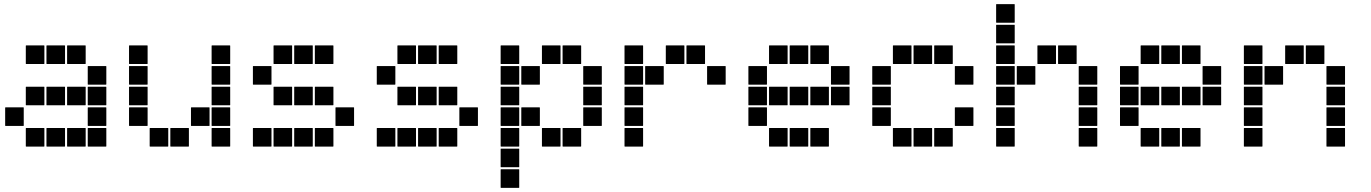

<svg xmlns="http://www.w3.org/2000/svg" viewBox="-20 -715 6640 930"><path d="M307 -495H393Q395 -495 395 -493V-407Q395 -405 393 -405H307Q305 -405 305 -407V-493Q305 -495 307 -495ZM207 -495H293Q295 -495 295 -493V-407Q295 -405 293 -405H207Q205 -405 205 -407V-493Q205 -495 207 -495ZM107 -495H193Q195 -495 195 -493V-407Q195 -405 193 -405H107Q105 -405 105 -407V-493Q105 -495 107 -495ZM407 -395H493Q495 -395 495 -393V-307Q495 -305 493 -305H407Q405 -305 405 -307V-393Q405 -395 407 -395ZM407 -295H493Q495 -295 495 -293V-207Q495 -205 493 -205H407Q405 -205 405 -207V-293Q405 -295 407 -295ZM307 -295H393Q395 -295 395 -293V-207Q395 -205 393 -205H307Q305 -205 305 -207V-293Q305 -295 307 -295ZM207 -295H293Q295 -295 295 -293V-207Q295 -205 293 -205H207Q205 -205 205 -207V-293Q205 -295 207 -295ZM107 -295H193Q195 -295 195 -293V-207Q195 -205 193 -205H107Q105 -205 105 -207V-293Q105 -295 107 -295ZM407 -195H493Q495 -195 495 -193V-107Q495 -105 493 -105H407Q405 -105 405 -107V-193Q405 -195 407 -195ZM7 -195H93Q95 -195 95 -193V-107Q95 -105 93 -105H7Q5 -105 5 -107V-193Q5 -195 7 -195ZM407 -95H493Q495 -95 495 -93V-7Q495 -5 493 -5H407Q405 -5 405 -7V-93Q405 -95 407 -95ZM307 -95H393Q395 -95 395 -93V-7Q395 -5 393 -5H307Q305 -5 305 -7V-93Q305 -95 307 -95ZM207 -95H293Q295 -95 295 -93V-7Q295 -5 293 -5H207Q205 -5 205 -7V-93Q205 -95 207 -95ZM107 -95H193Q195 -95 195 -93V-7Q195 -5 193 -5H107Q105 -5 105 -7V-93Q105 -95 107 -95Z M1007 -495H1093Q1095 -495 1095 -493V-407Q1095 -405 1093 -405H1007Q1005 -405 1005 -407V-493Q1005 -495 1007 -495ZM607 -495H693Q695 -495 695 -493V-407Q695 -405 693 -405H607Q605 -405 605 -407V-493Q605 -495 607 -495ZM1007 -395H1093Q1095 -395 1095 -393V-307Q1095 -305 1093 -305H1007Q1005 -305 1005 -307V-393Q1005 -395 1007 -395ZM607 -395H693Q695 -395 695 -393V-307Q695 -305 693 -305H607Q605 -305 605 -307V-393Q605 -395 607 -395ZM1007 -295H1093Q1095 -295 1095 -293V-207Q1095 -205 1093 -205H1007Q1005 -205 1005 -207V-293Q1005 -295 1007 -295ZM607 -295H693Q695 -295 695 -293V-207Q695 -205 693 -205H607Q605 -205 605 -207V-293Q605 -295 607 -295ZM1007 -195H1093Q1095 -195 1095 -193V-107Q1095 -105 1093 -105H1007Q1005 -105 1005 -107V-193Q1005 -195 1007 -195ZM907 -195H993Q995 -195 995 -193V-107Q995 -105 993 -105H907Q905 -105 905 -107V-193Q905 -195 907 -195ZM607 -195H693Q695 -195 695 -193V-107Q695 -105 693 -105H607Q605 -105 605 -107V-193Q605 -195 607 -195ZM1007 -95H1093Q1095 -95 1095 -93V-7Q1095 -5 1093 -5H1007Q1005 -5 1005 -7V-93Q1005 -95 1007 -95ZM807 -95H893Q895 -95 895 -93V-7Q895 -5 893 -5H807Q805 -5 805 -7V-93Q805 -95 807 -95ZM707 -95H793Q795 -95 795 -93V-7Q795 -5 793 -5H707Q705 -5 705 -7V-93Q705 -95 707 -95Z M1507 -495H1593Q1595 -495 1595 -493V-407Q1595 -405 1593 -405H1507Q1505 -405 1505 -407V-493Q1505 -495 1507 -495ZM1407 -495H1493Q1495 -495 1495 -493V-407Q1495 -405 1493 -405H1407Q1405 -405 1405 -407V-493Q1405 -495 1407 -495ZM1307 -495H1393Q1395 -495 1395 -493V-407Q1395 -405 1393 -405H1307Q1305 -405 1305 -407V-493Q1305 -495 1307 -495ZM1207 -395H1293Q1295 -395 1295 -393V-307Q1295 -305 1293 -305H1207Q1205 -305 1205 -307V-393Q1205 -395 1207 -395ZM1507 -295H1593Q1595 -295 1595 -293V-207Q1595 -205 1593 -205H1507Q1505 -205 1505 -207V-293Q1505 -295 1507 -295ZM1407 -295H1493Q1495 -295 1495 -293V-207Q1495 -205 1493 -205H1407Q1405 -205 1405 -207V-293Q1405 -295 1407 -295ZM1307 -295H1393Q1395 -295 1395 -293V-207Q1395 -205 1393 -205H1307Q1305 -205 1305 -207V-293Q1305 -295 1307 -295ZM1607 -195H1693Q1695 -195 1695 -193V-107Q1695 -105 1693 -105H1607Q1605 -105 1605 -107V-193Q1605 -195 1607 -195ZM1507 -95H1593Q1595 -95 1595 -93V-7Q1595 -5 1593 -5H1507Q1505 -5 1505 -7V-93Q1505 -95 1507 -95ZM1407 -95H1493Q1495 -95 1495 -93V-7Q1495 -5 1493 -5H1407Q1405 -5 1405 -7V-93Q1405 -95 1407 -95ZM1307 -95H1393Q1395 -95 1395 -93V-7Q1395 -5 1393 -5H1307Q1305 -5 1305 -7V-93Q1305 -95 1307 -95ZM1207 -95H1293Q1295 -95 1295 -93V-7Q1295 -5 1293 -5H1207Q1205 -5 1205 -7V-93Q1205 -95 1207 -95Z M2107 -495H2193Q2195 -495 2195 -493V-407Q2195 -405 2193 -405H2107Q2105 -405 2105 -407V-493Q2105 -495 2107 -495ZM2007 -495H2093Q2095 -495 2095 -493V-407Q2095 -405 2093 -405H2007Q2005 -405 2005 -407V-493Q2005 -495 2007 -495ZM1907 -495H1993Q1995 -495 1995 -493V-407Q1995 -405 1993 -405H1907Q1905 -405 1905 -407V-493Q1905 -495 1907 -495ZM1807 -395H1893Q1895 -395 1895 -393V-307Q1895 -305 1893 -305H1807Q1805 -305 1805 -307V-393Q1805 -395 1807 -395ZM2107 -295H2193Q2195 -295 2195 -293V-207Q2195 -205 2193 -205H2107Q2105 -205 2105 -207V-293Q2105 -295 2107 -295ZM2007 -295H2093Q2095 -295 2095 -293V-207Q2095 -205 2093 -205H2007Q2005 -205 2005 -207V-293Q2005 -295 2007 -295ZM1907 -295H1993Q1995 -295 1995 -293V-207Q1995 -205 1993 -205H1907Q1905 -205 1905 -207V-293Q1905 -295 1907 -295ZM2207 -195H2293Q2295 -195 2295 -193V-107Q2295 -105 2293 -105H2207Q2205 -105 2205 -107V-193Q2205 -195 2207 -195ZM2107 -95H2193Q2195 -95 2195 -93V-7Q2195 -5 2193 -5H2107Q2105 -5 2105 -7V-93Q2105 -95 2107 -95ZM2007 -95H2093Q2095 -95 2095 -93V-7Q2095 -5 2093 -5H2007Q2005 -5 2005 -7V-93Q2005 -95 2007 -95ZM1907 -95H1993Q1995 -95 1995 -93V-7Q1995 -5 1993 -5H1907Q1905 -5 1905 -7V-93Q1905 -95 1907 -95ZM1807 -95H1893Q1895 -95 1895 -93V-7Q1895 -5 1893 -5H1807Q1805 -5 1805 -7V-93Q1805 -95 1807 -95Z M2707 -495H2793Q2795 -495 2795 -493V-407Q2795 -405 2793 -405H2707Q2705 -405 2705 -407V-493Q2705 -495 2707 -495ZM2607 -495H2693Q2695 -495 2695 -493V-407Q2695 -405 2693 -405H2607Q2605 -405 2605 -407V-493Q2605 -495 2607 -495ZM2407 -495H2493Q2495 -495 2495 -493V-407Q2495 -405 2493 -405H2407Q2405 -405 2405 -407V-493Q2405 -495 2407 -495ZM2807 -395H2893Q2895 -395 2895 -393V-307Q2895 -305 2893 -305H2807Q2805 -305 2805 -307V-393Q2805 -395 2807 -395ZM2507 -395H2593Q2595 -395 2595 -393V-307Q2595 -305 2593 -305H2507Q2505 -305 2505 -307V-393Q2505 -395 2507 -395ZM2407 -395H2493Q2495 -395 2495 -393V-307Q2495 -305 2493 -305H2407Q2405 -305 2405 -307V-393Q2405 -395 2407 -395ZM2807 -295H2893Q2895 -295 2895 -293V-207Q2895 -205 2893 -205H2807Q2805 -205 2805 -207V-293Q2805 -295 2807 -295ZM2407 -295H2493Q2495 -295 2495 -293V-207Q2495 -205 2493 -205H2407Q2405 -205 2405 -207V-293Q2405 -295 2407 -295ZM2807 -195H2893Q2895 -195 2895 -193V-107Q2895 -105 2893 -105H2807Q2805 -105 2805 -107V-193Q2805 -195 2807 -195ZM2507 -195H2593Q2595 -195 2595 -193V-107Q2595 -105 2593 -105H2507Q2505 -105 2505 -107V-193Q2505 -195 2507 -195ZM2407 -195H2493Q2495 -195 2495 -193V-107Q2495 -105 2493 -105H2407Q2405 -105 2405 -107V-193Q2405 -195 2407 -195ZM2707 -95H2793Q2795 -95 2795 -93V-7Q2795 -5 2793 -5H2707Q2705 -5 2705 -7V-93Q2705 -95 2707 -95ZM2607 -95H2693Q2695 -95 2695 -93V-7Q2695 -5 2693 -5H2607Q2605 -5 2605 -7V-93Q2605 -95 2607 -95ZM2407 -95H2493Q2495 -95 2495 -93V-7Q2495 -5 2493 -5H2407Q2405 -5 2405 -7V-93Q2405 -95 2407 -95ZM2407 5H2493Q2495 5 2495 7V93Q2495 95 2493 95H2407Q2405 95 2405 93V7Q2405 5 2407 5ZM2407 105H2493Q2495 105 2495 107V193Q2495 195 2493 195H2407Q2405 195 2405 193V107Q2405 105 2407 105Z M3307 -495H3393Q3395 -495 3395 -493V-407Q3395 -405 3393 -405H3307Q3305 -405 3305 -407V-493Q3305 -495 3307 -495ZM3207 -495H3293Q3295 -495 3295 -493V-407Q3295 -405 3293 -405H3207Q3205 -405 3205 -407V-493Q3205 -495 3207 -495ZM3007 -495H3093Q3095 -495 3095 -493V-407Q3095 -405 3093 -405H3007Q3005 -405 3005 -407V-493Q3005 -495 3007 -495ZM3407 -395H3493Q3495 -395 3495 -393V-307Q3495 -305 3493 -305H3407Q3405 -305 3405 -307V-393Q3405 -395 3407 -395ZM3107 -395H3193Q3195 -395 3195 -393V-307Q3195 -305 3193 -305H3107Q3105 -305 3105 -307V-393Q3105 -395 3107 -395ZM3007 -395H3093Q3095 -395 3095 -393V-307Q3095 -305 3093 -305H3007Q3005 -305 3005 -307V-393Q3005 -395 3007 -395ZM3007 -295H3093Q3095 -295 3095 -293V-207Q3095 -205 3093 -205H3007Q3005 -205 3005 -207V-293Q3005 -295 3007 -295ZM3007 -195H3093Q3095 -195 3095 -193V-107Q3095 -105 3093 -105H3007Q3005 -105 3005 -107V-193Q3005 -195 3007 -195ZM3007 -95H3093Q3095 -95 3095 -93V-7Q3095 -5 3093 -5H3007Q3005 -5 3005 -7V-93Q3005 -95 3007 -95Z M3907 -495H3993Q3995 -495 3995 -493V-407Q3995 -405 3993 -405H3907Q3905 -405 3905 -407V-493Q3905 -495 3907 -495ZM3807 -495H3893Q3895 -495 3895 -493V-407Q3895 -405 3893 -405H3807Q3805 -405 3805 -407V-493Q3805 -495 3807 -495ZM3707 -495H3793Q3795 -495 3795 -493V-407Q3795 -405 3793 -405H3707Q3705 -405 3705 -407V-493Q3705 -495 3707 -495ZM4007 -395H4093Q4095 -395 4095 -393V-307Q4095 -305 4093 -305H4007Q4005 -305 4005 -307V-393Q4005 -395 4007 -395ZM3607 -395H3693Q3695 -395 3695 -393V-307Q3695 -305 3693 -305H3607Q3605 -305 3605 -307V-393Q3605 -395 3607 -395ZM4007 -295H4093Q4095 -295 4095 -293V-207Q4095 -205 4093 -205H4007Q4005 -205 4005 -207V-293Q4005 -295 4007 -295ZM3907 -295H3993Q3995 -295 3995 -293V-207Q3995 -205 3993 -205H3907Q3905 -205 3905 -207V-293Q3905 -295 3907 -295ZM3807 -295H3893Q3895 -295 3895 -293V-207Q3895 -205 3893 -205H3807Q3805 -205 3805 -207V-293Q3805 -295 3807 -295ZM3707 -295H3793Q3795 -295 3795 -293V-207Q3795 -205 3793 -205H3707Q3705 -205 3705 -207V-293Q3705 -295 3707 -295ZM3607 -295H3693Q3695 -295 3695 -293V-207Q3695 -205 3693 -205H3607Q3605 -205 3605 -207V-293Q3605 -295 3607 -295ZM3607 -195H3693Q3695 -195 3695 -193V-107Q3695 -105 3693 -105H3607Q3605 -105 3605 -107V-193Q3605 -195 3607 -195ZM3907 -95H3993Q3995 -95 3995 -93V-7Q3995 -5 3993 -5H3907Q3905 -5 3905 -7V-93Q3905 -95 3907 -95ZM3807 -95H3893Q3895 -95 3895 -93V-7Q3895 -5 3893 -5H3807Q3805 -5 3805 -7V-93Q3805 -95 3807 -95ZM3707 -95H3793Q3795 -95 3795 -93V-7Q3795 -5 3793 -5H3707Q3705 -5 3705 -7V-93Q3705 -95 3707 -95Z M4507 -495H4593Q4595 -495 4595 -493V-407Q4595 -405 4593 -405H4507Q4505 -405 4505 -407V-493Q4505 -495 4507 -495ZM4407 -495H4493Q4495 -495 4495 -493V-407Q4495 -405 4493 -405H4407Q4405 -405 4405 -407V-493Q4405 -495 4407 -495ZM4307 -495H4393Q4395 -495 4395 -493V-407Q4395 -405 4393 -405H4307Q4305 -405 4305 -407V-493Q4305 -495 4307 -495ZM4607 -395H4693Q4695 -395 4695 -393V-307Q4695 -305 4693 -305H4607Q4605 -305 4605 -307V-393Q4605 -395 4607 -395ZM4207 -395H4293Q4295 -395 4295 -393V-307Q4295 -305 4293 -305H4207Q4205 -305 4205 -307V-393Q4205 -395 4207 -395ZM4207 -295H4293Q4295 -295 4295 -293V-207Q4295 -205 4293 -205H4207Q4205 -205 4205 -207V-293Q4205 -295 4207 -295ZM4607 -195H4693Q4695 -195 4695 -193V-107Q4695 -105 4693 -105H4607Q4605 -105 4605 -107V-193Q4605 -195 4607 -195ZM4207 -195H4293Q4295 -195 4295 -193V-107Q4295 -105 4293 -105H4207Q4205 -105 4205 -107V-193Q4205 -195 4207 -195ZM4507 -95H4593Q4595 -95 4595 -93V-7Q4595 -5 4593 -5H4507Q4505 -5 4505 -7V-93Q4505 -95 4507 -95ZM4407 -95H4493Q4495 -95 4495 -93V-7Q4495 -5 4493 -5H4407Q4405 -5 4405 -7V-93Q4405 -95 4407 -95ZM4307 -95H4393Q4395 -95 4395 -93V-7Q4395 -5 4393 -5H4307Q4305 -5 4305 -7V-93Q4305 -95 4307 -95Z M4807 -695H4893Q4895 -695 4895 -693V-607Q4895 -605 4893 -605H4807Q4805 -605 4805 -607V-693Q4805 -695 4807 -695ZM4807 -595H4893Q4895 -595 4895 -593V-507Q4895 -505 4893 -505H4807Q4805 -505 4805 -507V-593Q4805 -595 4807 -595ZM5107 -495H5193Q5195 -495 5195 -493V-407Q5195 -405 5193 -405H5107Q5105 -405 5105 -407V-493Q5105 -495 5107 -495ZM5007 -495H5093Q5095 -495 5095 -493V-407Q5095 -405 5093 -405H5007Q5005 -405 5005 -407V-493Q5005 -495 5007 -495ZM4807 -495H4893Q4895 -495 4895 -493V-407Q4895 -405 4893 -405H4807Q4805 -405 4805 -407V-493Q4805 -495 4807 -495ZM5207 -395H5293Q5295 -395 5295 -393V-307Q5295 -305 5293 -305H5207Q5205 -305 5205 -307V-393Q5205 -395 5207 -395ZM4907 -395H4993Q4995 -395 4995 -393V-307Q4995 -305 4993 -305H4907Q4905 -305 4905 -307V-393Q4905 -395 4907 -395ZM4807 -395H4893Q4895 -395 4895 -393V-307Q4895 -305 4893 -305H4807Q4805 -305 4805 -307V-393Q4805 -395 4807 -395ZM5207 -295H5293Q5295 -295 5295 -293V-207Q5295 -205 5293 -205H5207Q5205 -205 5205 -207V-293Q5205 -295 5207 -295ZM4807 -295H4893Q4895 -295 4895 -293V-207Q4895 -205 4893 -205H4807Q4805 -205 4805 -207V-293Q4805 -295 4807 -295ZM5207 -195H5293Q5295 -195 5295 -193V-107Q5295 -105 5293 -105H5207Q5205 -105 5205 -107V-193Q5205 -195 5207 -195ZM4807 -195H4893Q4895 -195 4895 -193V-107Q4895 -105 4893 -105H4807Q4805 -105 4805 -107V-193Q4805 -195 4807 -195ZM5207 -95H5293Q5295 -95 5295 -93V-7Q5295 -5 5293 -5H5207Q5205 -5 5205 -7V-93Q5205 -95 5207 -95ZM4807 -95H4893Q4895 -95 4895 -93V-7Q4895 -5 4893 -5H4807Q4805 -5 4805 -7V-93Q4805 -95 4807 -95Z M5707 -495H5793Q5795 -495 5795 -493V-407Q5795 -405 5793 -405H5707Q5705 -405 5705 -407V-493Q5705 -495 5707 -495ZM5607 -495H5693Q5695 -495 5695 -493V-407Q5695 -405 5693 -405H5607Q5605 -405 5605 -407V-493Q5605 -495 5607 -495ZM5507 -495H5593Q5595 -495 5595 -493V-407Q5595 -405 5593 -405H5507Q5505 -405 5505 -407V-493Q5505 -495 5507 -495ZM5807 -395H5893Q5895 -395 5895 -393V-307Q5895 -305 5893 -305H5807Q5805 -305 5805 -307V-393Q5805 -395 5807 -395ZM5407 -395H5493Q5495 -395 5495 -393V-307Q5495 -305 5493 -305H5407Q5405 -305 5405 -307V-393Q5405 -395 5407 -395ZM5807 -295H5893Q5895 -295 5895 -293V-207Q5895 -205 5893 -205H5807Q5805 -205 5805 -207V-293Q5805 -295 5807 -295ZM5707 -295H5793Q5795 -295 5795 -293V-207Q5795 -205 5793 -205H5707Q5705 -205 5705 -207V-293Q5705 -295 5707 -295ZM5607 -295H5693Q5695 -295 5695 -293V-207Q5695 -205 5693 -205H5607Q5605 -205 5605 -207V-293Q5605 -295 5607 -295ZM5507 -295H5593Q5595 -295 5595 -293V-207Q5595 -205 5593 -205H5507Q5505 -205 5505 -207V-293Q5505 -295 5507 -295ZM5407 -295H5493Q5495 -295 5495 -293V-207Q5495 -205 5493 -205H5407Q5405 -205 5405 -207V-293Q5405 -295 5407 -295ZM5407 -195H5493Q5495 -195 5495 -193V-107Q5495 -105 5493 -105H5407Q5405 -105 5405 -107V-193Q5405 -195 5407 -195ZM5707 -95H5793Q5795 -95 5795 -93V-7Q5795 -5 5793 -5H5707Q5705 -5 5705 -7V-93Q5705 -95 5707 -95ZM5607 -95H5693Q5695 -95 5695 -93V-7Q5695 -5 5693 -5H5607Q5605 -5 5605 -7V-93Q5605 -95 5607 -95ZM5507 -95H5593Q5595 -95 5595 -93V-7Q5595 -5 5593 -5H5507Q5505 -5 5505 -7V-93Q5505 -95 5507 -95Z M6307 -495H6393Q6395 -495 6395 -493V-407Q6395 -405 6393 -405H6307Q6305 -405 6305 -407V-493Q6305 -495 6307 -495ZM6207 -495H6293Q6295 -495 6295 -493V-407Q6295 -405 6293 -405H6207Q6205 -405 6205 -407V-493Q6205 -495 6207 -495ZM6007 -495H6093Q6095 -495 6095 -493V-407Q6095 -405 6093 -405H6007Q6005 -405 6005 -407V-493Q6005 -495 6007 -495ZM6407 -395H6493Q6495 -395 6495 -393V-307Q6495 -305 6493 -305H6407Q6405 -305 6405 -307V-393Q6405 -395 6407 -395ZM6107 -395H6193Q6195 -395 6195 -393V-307Q6195 -305 6193 -305H6107Q6105 -305 6105 -307V-393Q6105 -395 6107 -395ZM6007 -395H6093Q6095 -395 6095 -393V-307Q6095 -305 6093 -305H6007Q6005 -305 6005 -307V-393Q6005 -395 6007 -395ZM6407 -295H6493Q6495 -295 6495 -293V-207Q6495 -205 6493 -205H6407Q6405 -205 6405 -207V-293Q6405 -295 6407 -295ZM6007 -295H6093Q6095 -295 6095 -293V-207Q6095 -205 6093 -205H6007Q6005 -205 6005 -207V-293Q6005 -295 6007 -295ZM6407 -195H6493Q6495 -195 6495 -193V-107Q6495 -105 6493 -105H6407Q6405 -105 6405 -107V-193Q6405 -195 6407 -195ZM6007 -195H6093Q6095 -195 6095 -193V-107Q6095 -105 6093 -105H6007Q6005 -105 6005 -107V-193Q6005 -195 6007 -195ZM6407 -95H6493Q6495 -95 6495 -93V-7Q6495 -5 6493 -5H6407Q6405 -5 6405 -7V-93Q6405 -95 6407 -95ZM6007 -95H6093Q6095 -95 6095 -93V-7Q6095 -5 6093 -5H6007Q6005 -5 6005 -7V-93Q6005 -95 6007 -95Z"/></svg>

Font: Pixel Panel Black
Style: Regular
Weight: 900
Monospace: yes
Designer: Óliver Lalan
Foundry: Óliver Lalan
Version: Version 1.000; ttfautohint (v1.8.4.7-5d5b-dirty);gftools[0.9